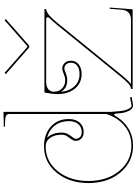

<svg xmlns="http://www.w3.org/2000/svg" viewBox="144 -946 804 1132"><g transform="rotate(-90 546.0 -380.0)"><path d="M299.3 -504.4Q330.1 -474.6 330.1 -418Q330.1 -397 320.8 -380.6Q311.5 -364.3 302.5 -353.5Q293.5 -342.8 293.5 -335.4Q293.5 -319.8 304 -310.1Q314.5 -300.3 333.5 -300.3Q362.8 -300.3 380.4 -320.6Q397.9 -340.8 397.9 -376.5Q397.9 -424.8 372.1 -458.3Q346.2 -491.7 299.3 -504.4ZM570.3 -422.9Q575.7 -371.6 604 -342.3Q632.3 -313 675.3 -313Q706.5 -313 724.4 -326.9Q742.2 -340.8 742.2 -363.3Q742.2 -381.8 732.4 -392.3Q722.7 -402.8 706.1 -402.8Q702.1 -402.8 680.7 -394.3Q659.2 -385.7 640.1 -385.7Q591.3 -385.7 570.3 -422.9ZM365.2 -759.8H387.7L452.6 -761.7V-124.5L457 -74.7Q459.5 -46.4 468.8 -26.6Q478 -6.8 489.3 -6.3L538.1 -15.6L540 -5.4L491.2 2.4H490.2Q472.2 2.4 459.7 -20.5Q447.3 -43.5 444.3 -73.7L442.4 -96.2Q440.9 -109.4 437 -109.4Q432.6 -109.4 426.8 -99.1Q398.9 -51.8 354.2 -24.7Q309.6 2.4 253.9 2.4Q157.7 2.4 95.5 -71.5Q33.2 -145.5 32.7 -259.8Q32.7 -373.5 94 -448Q155.3 -522.5 249 -522.5Q321.3 -522.5 365.7 -482.2Q410.2 -441.9 410.2 -376.5Q410.2 -336.4 389.2 -312.5Q368.2 -288.6 333.5 -288.6Q310.5 -288.6 296.1 -301.5Q281.7 -314.5 281.7 -335.4Q281.7 -348.1 290.8 -360.4Q299.8 -372.6 308.8 -386.7Q317.9 -400.9 317.9 -418Q317.9 -460.4 299.1 -486.6Q280.3 -512.7 249 -512.7Q160.2 -512.7 102.5 -441.2Q44.9 -369.6 44.9 -259.8Q45.4 -149.9 104.2 -78.6Q163.1 -7.3 253.9 -7.3Q320.3 -7.3 369.9 -47.9Q419.4 -88.4 439.9 -155.3V-727.5Q439.9 -741.2 428.2 -746.8Q416.5 -752.4 387.7 -752.4H365.2ZM682.6 -754.9 835.9 -620.1H838.9L992.7 -754.9L999.5 -747.6L842.8 -609.9H832L675.3 -747.6ZM570.3 -520H1058.6V-509.8Q1030.3 -509.8 977.1 -443.8L673.3 -69.8Q634.8 -22.5 616.7 -9.8H996.1Q1022.5 -9.8 1037.6 -23.9Q1052.7 -38.1 1054.7 -65.4L1060.1 -135.7L1067.4 -134.3L1057.6 -4.4Q1057.6 0 1052.7 0H587.4L587.9 -9.8Q602.5 -9.8 619.6 -25.4Q636.7 -41 665.5 -76.2L969.2 -450.2Q986.3 -471.2 1003.4 -488.3Q1010.7 -495.6 1010.7 -501Q1010.7 -509.8 996.6 -509.8H627.4Q602.1 -509.8 586.7 -497.6Q571.3 -485.4 571.3 -465.3Q571.3 -434.6 590.3 -416Q609.4 -397.5 640.1 -397.5Q655.3 -397.5 676.3 -406.2Q697.3 -415 706.1 -415Q727.5 -415 740.7 -400.6Q753.9 -386.2 753.9 -363.3Q753.9 -335 732.2 -317.9Q710.4 -300.8 675.3 -300.8Q622.1 -300.8 589.6 -340.3Q557.1 -379.9 557.1 -444.3Q557.1 -467.8 565.4 -515.6Q565.4 -520 570.3 -520Z"/></g></svg>

Font: ZnikomitNo24
Style: Thin
Weight: 300
Designer: gluk
Foundry: gluk
Version: Version 0.55